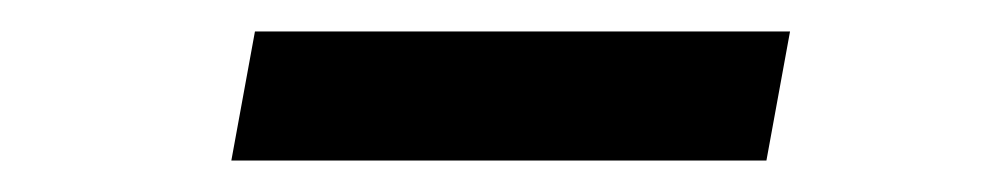

<svg xmlns="http://www.w3.org/2000/svg" viewBox="-20 -404 640 122"><path d="M127 -302 142 -384H482L467 -302Z"/></svg>

Font: ABeeZee
Style: Italic
Weight: 400
Italic angle: -10°
Designer: Anja Meiners
Foundry: Anja Meiners
Version: Version 1.003; ttfautohint (v1.8.3)